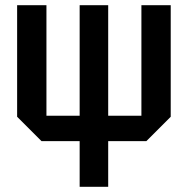

<svg xmlns="http://www.w3.org/2000/svg" viewBox="-20 -720 724 740"><path d="M140 -176 46 -270V-700H159V-274H287V-700H397V-274H525V-700H638V-270L544 -176H397V0H287V-176Z"/></svg>

Font: Tektur SemiCondensed Medium
Style: Regular
Weight: 500
Width: 4
Designer: Adam Jagosz
Foundry: Adam Jagosz
Version: Version 1.005;gftools[0.9.30]